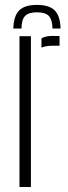

<svg xmlns="http://www.w3.org/2000/svg" viewBox="-20 -744 271 764"><path d="M145 -554.5V-591.5Q161 -601 188.5 -601Q196 -601 203.5 -600.8Q211 -600.5 217 -600.5V-562H189Q162.5 -562 145 -554.5ZM57.5 0V-600H103V0ZM127 -724.5Q78.5 -724.5 56.5 -702.8Q34.5 -681 33 -630.5H65.5Q66 -666 79.8 -680.5Q93.5 -695 127 -695Q160.5 -695 174.2 -680.5Q188 -666 189 -630.5H221Q219.5 -681 197.5 -702.8Q175.5 -724.5 127 -724.5Z"/></svg>

Font: Big Shoulders Stencil Display Light
Style: Regular
Weight: 300
Designer: Patric King
Foundry: XO Type Co
Version: Version 1.000